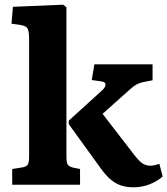

<svg xmlns="http://www.w3.org/2000/svg" viewBox="-20 -787 713 818"><path d="M549 11Q522 11 498.5 4Q475 -3 453.5 -20.5Q432 -38 409 -70L273 -258V-273L416 -403Q430 -416 429.5 -427Q429 -438 413 -440L371 -446L382 -513H630V-445L594 -438Q577 -435 562 -427Q547 -419 529 -402L417 -302L545 -136Q566 -108 582 -94.5Q598 -81 622 -81Q629 -81 637.5 -83Q646 -85 659 -89L673 -35Q651 -15 618 -2Q585 11 549 11ZM32 0V-67L76 -74Q93 -77 98.5 -86Q104 -95 104 -122V-620Q104 -654 97.5 -665.5Q91 -677 66 -681L29 -686L35 -758L249 -767L263 -756V-120Q263 -97 267.5 -87.5Q272 -78 291 -73L321 -67V0Z"/></svg>

Font: Literata 18pt
Style: Bold
Weight: 700
Designer: Latin by Veronika Burian and Jose Scaglione. Greek by Irene Vlachou. Cyrillic by Vera Evstafieva.
Foundry: TypeTogether
Version: Version 3.103;gftools[0.9.29]